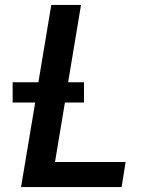

<svg xmlns="http://www.w3.org/2000/svg" viewBox="-20 -755 640 775"><path d="M65 0 122 -341H31V-423H135L187 -735H307L255 -423H319V-341H242L202 -101H487L471 0Z"/></svg>

Font: Iosevka Curly Extended Oblique
Style: Bold
Weight: 700
Width: 7
Italic angle: -9°
Monospace: yes
Designer: Belleve Invis
Foundry: Belleve Invis
Version: Version 11.1.0; ttfautohint (v1.8.3)